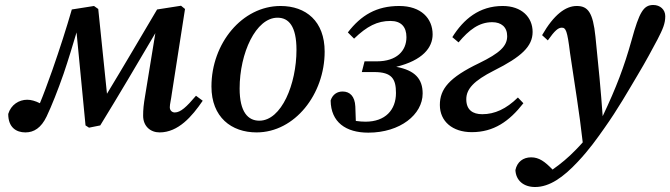

<svg xmlns="http://www.w3.org/2000/svg" viewBox="-20 -517 2688 770"><path d="M82 14C116 14 145 -4 167 -50C187 -92 212 -155 235 -221C254 -277 271 -333 287 -387L323 -14L337 -5L382 -14C457 -136 530 -260 603 -384L562 -133C556 -98 554 -78 554 -53C554 -11 583 14 620 14C695 14 750 -50 793 -113L766 -133C728 -88 704 -66 681 -66C671 -66 661 -73 661 -87C661 -99 666 -117 669 -141L722 -481L706 -494L610 -479C543 -366 477 -253 409 -141L374 -481L357 -493L268 -479C246 -403 220 -322 190 -236C170 -180 155 -139 140 -103C122 -112 105 -117 89 -117C56 -117 24 -97 13 -60C13 -6 45 14 82 14Z M1009 14C1162 14 1282 -139 1282 -310C1282 -432 1207 -493 1105 -493C951 -493 828 -343 828 -170C828 -47 908 14 1009 14ZM1020 -33C975 -33 941 -67 941 -162C941 -304 1006 -446 1093 -446C1138 -446 1169 -412 1169 -317C1169 -180 1109 -33 1020 -33Z M1457 15C1585 15 1675 -58 1675 -142C1675 -200 1645 -235 1569 -249C1675 -275 1715 -326 1715 -379C1715 -443 1669 -493 1581 -493C1490 -493 1428 -456 1375 -387L1400 -362C1452 -412 1493 -433 1546 -433C1589 -433 1610 -409 1610 -368C1610 -313 1571 -271 1491 -271H1442L1431 -228H1481C1552 -228 1568 -200 1568 -144C1568 -76 1525 -29 1446 -29C1434 -29 1421 -30 1407 -32L1405 -90C1403 -131 1383 -150 1354 -150C1333 -150 1314 -139 1306 -114C1307 -27 1367 15 1457 15Z M1872 13C1960 13 2022 -30 2079 -103L2057 -126C2010 -80 1964 -59 1914 -59C1876 -59 1850 -76 1850 -119C1850 -160 1880 -193 1961 -234C2071 -289 2116 -331 2116 -389C2116 -448 2072 -493 1996 -493C1902 -493 1839 -440 1794 -368L1819 -347C1861 -397 1901 -428 1954 -428C1990 -428 2014 -409 2014 -372C2014 -332 1984 -304 1902 -264C1781 -206 1744 -160 1744 -96C1744 -30 1795 13 1872 13Z M2047 165C2049 207 2080 233 2126 233C2184 233 2239 194 2297 132C2344 82 2374 39 2403 -2C2459 -81 2499 -152 2536 -214C2572 -274 2595 -318 2617 -359C2638 -400 2648 -422 2648 -452C2648 -479 2627 -497 2600 -497C2561 -497 2544 -469 2513 -356C2483 -249 2452 -167 2397 -51C2390 -150 2380 -255 2368 -370C2358 -467 2338 -493 2293 -493C2248 -493 2201 -458 2154 -376L2177 -355C2205 -395 2219 -406 2233 -406C2249 -406 2255 -395 2266 -305C2286 -168 2303 -71 2317 54C2308 64 2299 74 2289 84C2260 114 2229 140 2196 163C2165 131 2142 114 2110 114C2078 114 2054 132 2047 165Z"/></svg>

Font: Source Serif Pro Semibold
Style: Italic
Weight: 600
Italic angle: -12°
Designer: Frank Grießhammer
Foundry: Adobe Systems Incorporated
Version: Version 3.001;hotconv 1.0.111;makeotfexe 2.5.65597